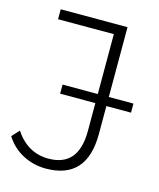

<svg xmlns="http://www.w3.org/2000/svg" viewBox="-108 -776 709 858"><g transform="rotate(15 246.0 -347.5)"><path d="M185 5Q128 5 78.5 -21Q29 -47 -1 -95L30 -129Q89 -41 185 -41Q324 -41 324 -206V-335H161V-377H324V-654H66V-700H375V-377H489V-335H375V-206Q375 5 185 5Z"/></g></svg>

Font: Montserrat Light
Style: Regular
Weight: 300
Designer: Julieta Ulanovsky
Foundry: Julieta Ulanovsky
Version: Version 9.000; ttfautohint (v1.8.4.7-5d5b)